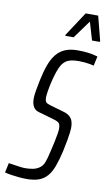

<svg xmlns="http://www.w3.org/2000/svg" viewBox="-118 -940 565 997"><g transform="rotate(10 165.0 -442.0)"><path d="M96 8Q77 8 56 6Q35 4 15.5 1Q-4 -2 -19 -6L-8 -57Q6 -55 22 -52.5Q38 -50 53.5 -48Q69 -46 81 -46Q101 -46 121.5 -50Q142 -54 158.5 -67Q175 -80 182 -107Q185 -114 189 -130.5Q193 -147 198 -168Q203 -189 207.5 -210.5Q212 -232 215 -250Q218 -268 218 -278Q218 -294 214 -302Q210 -310 200.5 -314.5Q191 -319 173 -324L100 -345Q81 -350 71 -366Q61 -382 61 -410Q61 -428 65.5 -453Q70 -478 76 -508Q86 -556 99 -591.5Q112 -627 131 -650Q150 -673 177 -684.5Q204 -696 243 -696Q271 -696 292.5 -693.5Q314 -691 328.5 -687.5Q343 -684 349 -682L338 -632Q332 -634 319 -636.5Q306 -639 290 -640.5Q274 -642 258 -642Q234 -642 217 -638Q200 -634 189 -625.5Q178 -617 170 -605Q160 -589 151.5 -563.5Q143 -538 136.5 -510.5Q130 -483 126.5 -460Q123 -437 123 -428Q123 -408 129.5 -401.5Q136 -395 153 -390L219 -371Q236 -367 249.5 -359Q263 -351 271 -336Q279 -321 279 -292Q279 -283 277 -268Q275 -253 271 -229Q267 -205 259 -168Q248 -120 235.5 -86Q223 -52 205 -31.5Q187 -11 161 -1.5Q135 8 96 8ZM166 -759V-764L250 -892H316L349 -764L348 -759H307L279 -854L210 -759Z"/></g></svg>

Font: Saira UltraCondensed
Style: Italic
Weight: 400
Width: 1
Italic angle: -12°
Designer: Hector Gatti with collaboration of the Omnibus-Type team
Foundry: Omnibus-Type
Version: Version 1.101